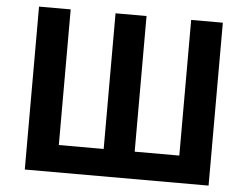

<svg xmlns="http://www.w3.org/2000/svg" viewBox="-52 -806 1122 870"><g transform="rotate(5 509.0 -370.5)"><path d="M91 0H927V-741H783V-124H580V-741H439V-124H235V-741H91Z"/></g></svg>

Font: Noto Sans TC
Style: Bold
Weight: 700
Designer: Ryoko NISHIZUKA 西塚涼子 (kana, bopomofo & ideographs); Paul D. Hunt (Latin, Greek & Cyrillic); Sandoll Communications 산돌커뮤니
Foundry: Adobe
Version: Version 2.004;hotconv 1.0.118;makeotfexe 2.5.65603